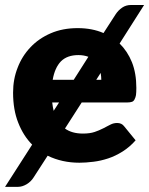

<svg xmlns="http://www.w3.org/2000/svg" viewBox="-26 -638 592 762"><path d="M187 -198.2 208.5 -231.4H181.2Q183.6 -211.9 187 -198.2ZM266.6 -321.3 324.7 -412.6Q306.6 -419.4 285.2 -419.4Q240.7 -419.4 215.8 -394.5Q191.4 -369.1 183.1 -321.3ZM356 -321.3H376Q376 -333 373.5 -348.6ZM480 -231.4H298.3L231.9 -127.9Q259.3 -107.9 303.2 -107.9Q330.6 -107.9 349.6 -114.3Q365.7 -119.6 384.3 -128.9Q389.6 -131.8 399.7 -137Q409.7 -142.1 412.6 -143.6Q424.8 -149.9 439 -149.9Q457 -149.9 466.8 -136.7L512.2 -81.1Q489.7 -55.2 460.4 -36.6Q431.6 -18.6 403.3 -9.3Q373.5 0.5 345.2 3.9Q314 7.8 289.1 7.8Q220.2 7.8 163.1 -20L106.9 66.9Q96.7 83 79.6 93.3Q62 103.5 45.9 103.5H-5.9L101.6 -64Q66.9 -98.6 46.4 -150.9Q25.9 -202.1 25.9 -270.5Q25.9 -323.7 43.9 -369.1Q61.5 -415.5 95.2 -450.7Q127.9 -485.4 175.3 -505.9Q222.7 -526.4 282.2 -526.4Q339.8 -526.4 384.8 -506.8L433.1 -581.5Q443.4 -597.2 459 -607.9Q474.1 -618.2 494.1 -618.2H545.9L448.7 -465.3Q480 -434.6 497.6 -391.1Q515.1 -347.2 515.1 -289.1Q515.1 -271.5 513.7 -260.7Q512.2 -251.5 507.8 -243.2Q503.9 -235.8 497.6 -233.9Q490.2 -231.4 480 -231.4Z"/></svg>

Font: Lato-ExtraBold
Style: Regular
Weight: 500
Designer: Lukasz Dziedzic with Adam Twardoch and Botio Nikoltchev
Foundry: tyPoland Lukasz Dziedzic
Version: ""